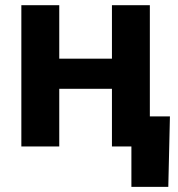

<svg xmlns="http://www.w3.org/2000/svg" viewBox="-20 -566 689 742"><path d="M209 -545.9V-339.4H412.6V-545.9H559.1V0H412.6V-222.7H209V0H62.5V-545.9ZM487.8 156.2V0H445.8V-116.2H636.7L630.4 156.2Z"/></svg>

Font: Inter
Style: Bold
Weight: 700
Designer: Rasmus Andersson
Foundry: rsms
Version: Version 4.001;git-9221beed3